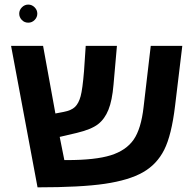

<svg xmlns="http://www.w3.org/2000/svg" viewBox="-20 -804 845 829"><path d="M350.1 -606H484.9L470.2 -439Q464.4 -370.1 448.2 -330.1Q432.1 -290 403.1 -267.6Q374 -245.1 311 -230L237.8 -212.9L257.8 -112.8H269.5Q391.6 -112.8 458 -133.5Q524.4 -154.3 556.9 -200.9Q589.4 -247.6 600.1 -342.8L630.9 -606H767.1L735.8 -346.2Q720.7 -220.2 689 -157.2Q657.2 -94.2 597.2 -60.1Q537.1 -25.9 433.1 -10.5Q329.1 4.9 142.1 4.9L27.8 -606H166L219.2 -314L254.9 -320.8Q288.1 -327.1 304 -342.5Q319.8 -357.9 328.1 -388.4Q336.4 -418.9 342.8 -497.1ZM63 -745.1Q63 -760.7 74.7 -772.5Q86.4 -784.2 102.1 -784.2Q117.7 -784.2 129.4 -772.5Q141.1 -760.7 141.1 -745.1Q141.1 -729.5 129.6 -717.8Q118.2 -706.1 102.1 -706.1Q85.4 -706.1 74.2 -717.8Q63 -729.5 63 -745.1Z"/></svg>

Font: Arial
Style: Bold
Weight: 700
Designer: Steve Matteson
Foundry: Ascender Corporation
Version: Version 2.00.3